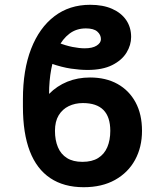

<svg xmlns="http://www.w3.org/2000/svg" viewBox="-20 -780 695 810"><path d="M359.9 -453.1Q426.8 -453.1 475.8 -425.8Q524.9 -398.4 552 -348.1Q579.1 -297.9 579.1 -228Q579.1 -159.2 549.8 -105.5Q520.5 -51.8 465.3 -21Q410.2 9.8 333 9.8Q249.5 9.8 192.1 -28.6Q134.8 -66.9 105.7 -142.3Q76.7 -217.8 76.7 -330.1V-361.8Q76.7 -484.9 111.3 -574Q146 -663.1 209.5 -711.4Q272.9 -759.8 360.4 -759.8Q414.6 -759.8 453.1 -742.7Q491.7 -725.6 512.5 -695.1Q533.2 -664.6 533.2 -624Q533.2 -589.8 513.7 -557.9Q494.1 -525.9 453.4 -505.4Q412.6 -484.9 349.1 -484.9Q317.4 -484.9 279.3 -490.5Q241.2 -496.1 194.8 -512.2L225.6 -600.1Q256.3 -587.9 285.4 -582Q314.5 -576.2 337.4 -576.2Q370.1 -576.2 387.9 -587.6Q405.8 -599.1 405.8 -614.7Q405.8 -633.3 390.6 -646.7Q375.5 -660.2 342.3 -660.2Q302.2 -660.2 272.9 -637.9Q243.7 -615.7 224.6 -577.1Q205.6 -538.6 196.3 -488.8Q187 -439 187 -383.8Q220.2 -417.5 263.9 -435.3Q307.6 -453.1 359.9 -453.1ZM329.6 -345.2Q296.9 -345.2 270 -332.3Q243.2 -319.3 227.5 -293.5Q211.9 -267.6 211.9 -228Q211.9 -188.5 224.4 -158.9Q236.8 -129.4 262.5 -113.3Q288.1 -97.2 327.6 -97.2Q368.2 -97.2 394 -113.3Q419.9 -129.4 432.6 -158.9Q445.3 -188.5 445.3 -228Q445.3 -286.6 416.5 -315.9Q387.7 -345.2 329.6 -345.2Z"/></svg>

Font: V-Inter
Style: SemiBold-600
Weight: 600
Designer: Rasmus Andersson
Foundry: rsms
Version: Version 4.000;git-4146feb